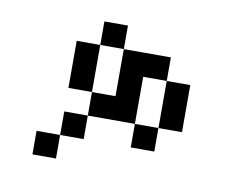

<svg xmlns="http://www.w3.org/2000/svg" viewBox="-52 -564 604 502"><g transform="rotate(10 250.0 -312.5)"><path d="M125 -187.5H62.5V-125H125ZM125 -187.5H187.5V-250H125ZM187.5 -250H312.5V-187.5H375V-250H312.5Q312.5 -250 312.5 -375H375Q375 -375 375 -250H437.5Q437.5 -250 437.5 -375H375V-437.5H250Q250 -437.5 250 -312.5H187.5ZM187.5 -312.5Q187.5 -312.5 187.5 -437.5H125Q125 -437.5 125 -312.5ZM187.5 -437.5H250V-500H187.5Z"/></g></svg>

Font: CalcUnifontExMono
Style: Regular
Weight: 500
Version: Version 15.0.06